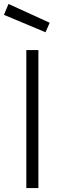

<svg xmlns="http://www.w3.org/2000/svg" viewBox="-44 -950 303 970"><path d="M89 0H150V-697H89ZM-1 -930 -24 -875 186 -787 207 -835Z"/></svg>

Font: TitilliumText22L
Style: 250 wt
Weight: 300
Designer: Campivisivi
Foundry: Campivisivi
Version: 1.000